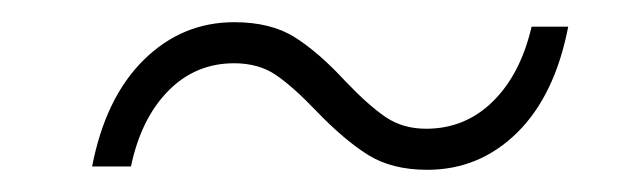

<svg xmlns="http://www.w3.org/2000/svg" viewBox="-20 -409 563 173"><path d="M265 -309Q244 -331 228.5 -341.5Q213 -352 191 -352Q156 -352 131.5 -327Q107 -302 98 -259H63Q75 -321 109.5 -355Q144 -389 191 -389Q224 -389 245.5 -375.5Q267 -362 291 -336Q312 -314 327.5 -303.5Q343 -293 364 -293Q399 -293 424 -317.5Q449 -342 459 -385H492Q480 -323 446 -289.5Q412 -256 365 -256Q333 -256 311.5 -269.5Q290 -283 265 -309Z"/></svg>

Font: Montserrat Ace
Style: Light Italic
Weight: 300
Italic angle: -11.3°
Designer: Julieta Ulanovsky
Foundry: Julieta Ulanovsky
Version: Version 1